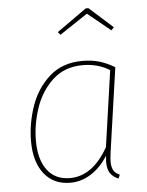

<svg xmlns="http://www.w3.org/2000/svg" viewBox="-54 -806 657 860"><g transform="rotate(-5 274.0 -376.0)"><path d="M473 -488 419 -112Q415 -80 415 -68Q415 -45 423 -30Q431 -15 451 -7L444 10Q419 0 407 -18.5Q395 -37 395 -68Q395 -75 397 -97Q366 -47 322 -18.5Q278 10 228 10Q153 10 110.5 -43.5Q68 -97 68 -190Q68 -268 94.5 -346Q121 -424 179.5 -476.5Q238 -529 328 -529Q372 -529 406 -518.5Q440 -508 473 -488ZM90 -191Q90 -106 126 -58.5Q162 -11 228 -11Q330 -11 400 -135L449 -477Q396 -510 328 -510Q246 -510 192.5 -460Q139 -410 114.5 -336.5Q90 -263 90 -191ZM241 -654 230 -667 364 -762H376L482 -667L470 -654L367 -738Z"/></g></svg>

Font: Fira Sans Thin
Style: Italic
Weight: 250
Italic angle: -8°
Designer: Carrois Corporate & Edenspiekermann AG
Foundry: Carrois Corporate GbR & Edenspiekermann AG
Version: Version 4.203